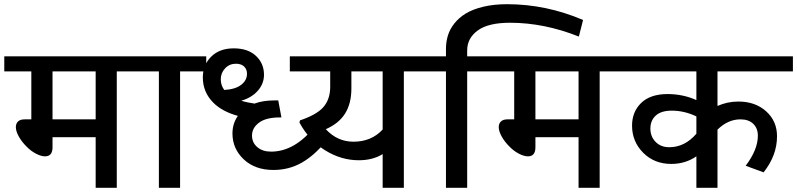

<svg xmlns="http://www.w3.org/2000/svg" viewBox="-35 -895 3798 915"><path d="M420.9 -554.7H215.3V-326.2H420.9ZM420.9 0V-241.2H215.3V-192.9Q215.3 -149.9 179.7 -149.9Q161.1 -149.9 137 -162.4Q112.8 -174.8 92.3 -195.8Q69.3 -218.3 54.9 -243.9Q40.5 -269.5 40.5 -289.1Q40.5 -306.2 51 -316.2Q61.5 -326.2 82.5 -326.2H114.3V-554.7H-14.6V-626.5H646V-554.7H521.5V0Z M722.2 0V-554.7H616.7V-626.5H947.8V-554.7H823.2V0Z M1268.1 -85Q1180.2 -85 1126.5 -135.7Q1072.8 -186.5 1072.8 -258.8Q1072.8 -306.2 1098.6 -342.8Q1023.9 -363.3 981.9 -405.3Q931.6 -455.6 931.6 -525.9Q931.6 -585.4 971.4 -625Q1011.2 -664.6 1079.1 -664.6Q1146.5 -664.6 1184.8 -628.7Q1223.1 -592.8 1223.1 -538.6Q1223.1 -496.1 1193.6 -462.6Q1164.1 -429.2 1114.7 -415Q1140.6 -406.7 1177.7 -401.4Q1218.8 -416.5 1272.5 -416.5H1291L1306.2 -335.4H1299.3Q1232.9 -335.4 1199.5 -310.5Q1166 -285.6 1166 -249Q1166 -215.3 1191.2 -193.8Q1216.3 -172.4 1256.8 -172.4Q1371.6 -172.4 1468.8 -296.4L1516.6 -219.7Q1462.4 -153.3 1401.9 -119.1Q1341.3 -85 1268.1 -85ZM1017.1 -517.1Q1017.1 -488.8 1033.7 -466.3Q1086.4 -469.2 1114.3 -490.7Q1142.1 -512.2 1142.1 -543.5Q1142.1 -564.9 1128.2 -578.1Q1114.3 -591.3 1089.4 -591.3Q1058.6 -591.3 1037.8 -569.3Q1017.1 -547.4 1017.1 -517.1Z M1788.6 0V-160.6Q1741.2 -131.3 1674.8 -131.3Q1590.3 -131.3 1513.9 -179Q1437.5 -226.6 1392.1 -311L1394.5 -321.3Q1474.6 -348.1 1506.6 -385.3Q1538.6 -422.4 1538.6 -481V-554.7H1346.2V-626.5H2014.2V-554.7H1889.6V0ZM1649.4 -219.7Q1734.9 -219.7 1788.6 -277.8V-554.7H1639.6V-473.6Q1639.6 -402.3 1609.9 -354.5Q1580.1 -306.6 1517.6 -279.3Q1572.8 -219.7 1649.4 -219.7Z M2090.3 0V-554.7H1984.9V-626.5H2090.3V-662.1Q2090.3 -695.3 2099.4 -725.3Q2108.4 -755.4 2130.1 -783Q2151.9 -810.5 2184.6 -830.6Q2217.3 -850.6 2267.8 -862.8Q2318.4 -875 2381.8 -875Q2567.4 -875 2743.7 -799.8L2723.6 -720.7Q2558.6 -786.6 2395.5 -786.6Q2292 -786.6 2241.7 -749.8Q2191.4 -712.9 2191.4 -654.8V-626.5H2315.9V-554.7H2191.4V0Z M2722.2 -554.7H2516.6V-326.2H2722.2ZM2722.2 0V-241.2H2516.6V-192.9Q2516.6 -149.9 2481 -149.9Q2462.4 -149.9 2438.2 -162.4Q2414.1 -174.8 2393.6 -195.8Q2370.6 -218.3 2356.2 -243.9Q2341.8 -269.5 2341.8 -289.1Q2341.8 -306.2 2352.3 -316.2Q2362.8 -326.2 2383.8 -326.2H2415.5V-554.7H2286.6V-626.5H2947.3V-554.7H2822.8V0Z M3154.3 -193.4Q3228.5 -193.4 3283.7 -257.8V-340.3Q3226.1 -367.7 3166.5 -367.7Q3115.7 -367.7 3090.1 -344.2Q3064.5 -320.8 3064.5 -282.7Q3064.5 -244.1 3089.4 -218.8Q3114.3 -193.4 3154.3 -193.4ZM3384.3 0H3283.7V-149.9Q3231.4 -113.8 3164.1 -113.8Q3083 -113.8 3030 -167.2Q2977.1 -220.7 2977.1 -296.4Q2977.1 -361.8 3020.3 -404.1Q3063.5 -446.3 3145.5 -446.8Q3220.2 -446.8 3283.7 -418V-554.7H2918V-626.5H3743.7V-554.7H3384.3V-390.1Q3431.6 -411.1 3483.9 -411.1Q3564.5 -411.1 3616.2 -364.5Q3668 -317.9 3668 -245.6Q3668 -154.3 3604 -73.7L3518.6 -105Q3576.7 -181.6 3576.7 -248.5Q3576.7 -283.7 3554.7 -304.9Q3532.7 -326.2 3493.7 -326.2Q3434.1 -326.2 3384.3 -277.3Z"/></svg>

Font: Khula Semibold
Style: Regular
Weight: 600
Designer: Erin McLaughlin, Steve Matteson
Version: Version 1.000;PS 1.0;hotconv 1.0.72;makeotf.lib2.5.5900